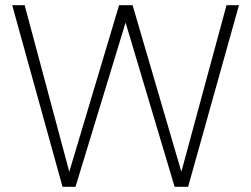

<svg xmlns="http://www.w3.org/2000/svg" viewBox="-20 -720 968 740"><path d="M221 0 27 -700H75L247 -58L439 -700H491L679 -58L853 -700H901L705 0H653L464 -633L271 0Z"/></svg>

Font: DM Sans ExtraLight
Style: Regular
Weight: 200
Designer: Colophon Foundry, Jonny Pinhorn
Foundry: Colophon Foundry
Version: Version 4.004; ttfautohint (v1.8.4.7-5d5b)